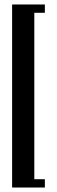

<svg xmlns="http://www.w3.org/2000/svg" viewBox="-20 -785 254 856"><path d="M34 51V-765H180V-728H133V14H180V51Z"/></svg>

Font: Moniqa ExtBd Cond Paragraph
Style: Regular
Weight: 800
Width: 3
Designer: Rajesh Rajput
Foundry: Rajesh Rajput
Version: Version 1.000